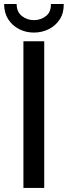

<svg xmlns="http://www.w3.org/2000/svg" viewBox="-28 -922 333 942"><path d="M86.9 0V-719.7H189V0ZM138.2 -762.2Q98.6 -762.2 65.4 -779.3Q32.2 -796.4 12.2 -827.6Q-7.8 -858.9 -7.8 -902.3H53.7Q53.7 -863.8 79.3 -843.5Q105 -823.2 138.2 -823.2Q171.9 -823.2 197.5 -843.3Q223.1 -863.3 221.7 -902.3H284.7Q285.6 -858.9 265.6 -827.6Q245.6 -796.4 211.9 -779.3Q178.2 -762.2 138.2 -762.2Z"/></svg>

Font: Reddit Sans Condensed Medium
Style: Regular
Weight: 500
Designer: Stephen Hutchings
Foundry: Reddit
Version: Version 1.014